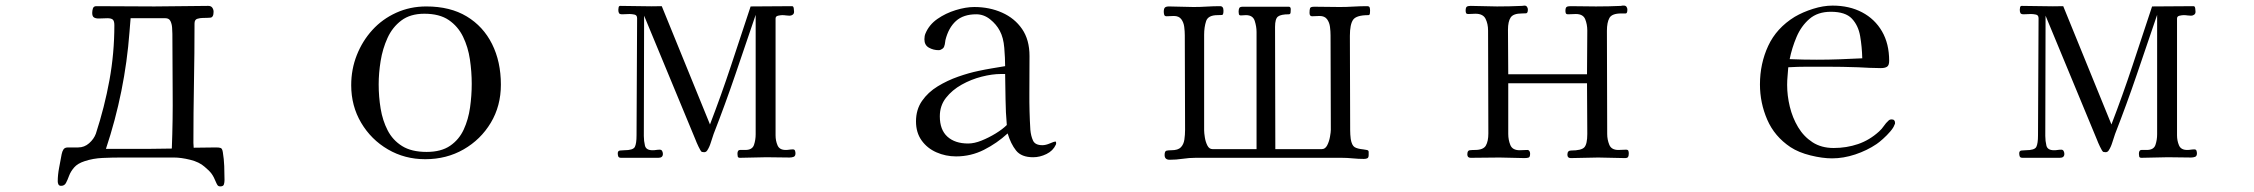

<svg xmlns="http://www.w3.org/2000/svg" viewBox="-20 -563 8040 685"><path d="M595 -442Q595 -451 594 -464.5Q593 -478 588 -488Q583 -498 570 -498H446Q445 -486 444 -474Q443 -462 442 -449Q426 -236 358 -32H519Q538 -32 556.5 -32.5Q575 -33 593 -33Q597 -135 596 -237.5Q595 -340 595 -442ZM781 79Q781 87 779 94.5Q777 102 766 102Q759 102 756 97.5Q753 93 751 88Q743 68 735 57Q727 46 710 32Q691 15 658.5 7Q626 -1 601 -1H411Q380 -1 346 0.5Q312 2 282 12Q257 20 244.5 34.5Q232 49 226.5 64Q221 79 215.5 89.5Q210 100 198 100Q191 100 188.5 95Q186 90 186 84Q186 61 191 35Q196 9 200 -13Q202 -23 206.5 -30Q211 -37 223 -37H259Q281 -37 298 -52Q315 -67 322 -86Q353 -181 370.5 -277Q388 -373 388 -473Q388 -488 382.5 -493Q377 -498 363 -498Q356 -498 348 -497.5Q340 -497 332 -497Q321 -497 315 -501Q309 -505 309 -517Q309 -525 311.5 -533Q314 -541 324 -541Q376 -541 427.5 -540.5Q479 -540 531 -540Q579 -540 627 -541Q675 -542 723 -542Q733 -542 737.5 -535.5Q742 -529 742 -521Q742 -501 730.5 -500Q719 -499 704 -499Q694 -499 684 -496Q674 -493 674 -479Q674 -373 672 -266.5Q670 -160 670 -53Q670 -49 670.5 -45Q671 -41 671 -36Q691 -36 711 -36.5Q731 -37 751 -37Q762 -37 767.5 -35Q773 -33 775 -20Q779 4 780 29.5Q781 55 781 79Z M1663 -264Q1663 -307 1656.5 -351Q1650 -395 1632 -432Q1614 -469 1581 -491.5Q1548 -514 1494 -514Q1444 -514 1412 -490Q1380 -466 1362.5 -427.5Q1345 -389 1338 -345.5Q1331 -302 1331 -262Q1331 -218 1338 -175.5Q1345 -133 1363 -98Q1381 -63 1414.5 -42Q1448 -21 1502 -21Q1554 -21 1586 -43Q1618 -65 1634.5 -101Q1651 -137 1657 -179.5Q1663 -222 1663 -264ZM1767 -261Q1767 -185 1731 -125Q1695 -65 1634 -30Q1573 5 1497 5Q1424 5 1364 -30Q1304 -65 1268.5 -125Q1233 -185 1233 -259Q1233 -316 1253 -366.5Q1273 -417 1308.5 -456Q1344 -495 1393.5 -517.5Q1443 -540 1501 -540Q1586 -540 1645 -504.5Q1704 -469 1735.5 -406Q1767 -343 1767 -261Z M2818 -16Q2818 -6 2811.5 -3.5Q2805 -1 2797 -1Q2776 -1 2755.5 -1.5Q2735 -2 2714 -2Q2691 -2 2667 -1Q2643 0 2620 0Q2613 0 2612 -5Q2611 -10 2611 -14Q2611 -28 2620 -28Q2629 -28 2639 -28Q2664 -28 2670 -46Q2676 -64 2676 -84V-510Q2640 -404 2603.5 -297Q2567 -190 2526 -85Q2521 -71 2516 -54.5Q2511 -38 2503 -26Q2499 -20 2492 -20Q2491 -20 2488 -20.5Q2485 -21 2484 -21Q2480 -23 2472 -40Q2464 -57 2462 -63L2278 -507Q2278 -400 2277.5 -292.5Q2277 -185 2277 -78Q2277 -60 2281 -43.5Q2285 -27 2308 -27Q2315 -27 2321 -28Q2327 -29 2334 -29Q2340 -29 2342.5 -24Q2345 -19 2345 -14Q2345 0 2329 0H2196Q2188 0 2186 -4.5Q2184 -9 2184 -16Q2184 -25 2192 -26Q2200 -27 2207 -27Q2239 -27 2245 -39Q2251 -51 2251 -80Q2251 -185 2252 -289.5Q2253 -394 2253 -498Q2253 -509 2243.5 -511Q2234 -513 2226 -513Q2219 -513 2213 -512.5Q2207 -512 2200 -512Q2191 -512 2188.5 -516Q2186 -520 2186 -528Q2186 -531 2187 -536.5Q2188 -542 2193 -542Q2230 -542 2267 -541Q2304 -540 2341 -541L2513 -119Q2553 -223 2588 -328.5Q2623 -434 2658 -540Q2695 -540 2732 -540.5Q2769 -541 2806 -541Q2811 -541 2812 -532.5Q2813 -524 2813 -521Q2813 -514 2808 -510.5Q2803 -507 2797 -507Q2790 -507 2784 -508Q2778 -509 2771 -509Q2765 -509 2756 -507Q2747 -505 2747 -497V-80Q2747 -61 2754 -44.5Q2761 -28 2783 -28Q2790 -28 2796 -29Q2802 -30 2809 -30Q2815 -30 2816.5 -25Q2818 -20 2818 -16Z M3572 -117Q3568 -162 3567.5 -207.5Q3567 -253 3566 -299H3551Q3520 -299 3482.5 -289.5Q3445 -280 3411 -261Q3377 -242 3355 -214Q3333 -186 3333 -148Q3333 -100 3360 -75.5Q3387 -51 3434 -51Q3456 -51 3482 -61.5Q3508 -72 3532.5 -87Q3557 -102 3572 -117ZM3748 -53Q3748 -49 3747 -47Q3737 -25 3713.5 -13.5Q3690 -2 3666 -2Q3624 -2 3605 -26Q3586 -50 3575 -87Q3537 -52 3490.5 -28.5Q3444 -5 3391 -5Q3354 -5 3321 -19.5Q3288 -34 3268 -62Q3248 -90 3248 -130Q3248 -172 3269.5 -203Q3291 -234 3325.5 -255Q3360 -276 3398.5 -289.5Q3437 -303 3471 -310Q3494 -315 3518 -319Q3542 -323 3566 -327Q3566 -355 3563 -392Q3560 -429 3547 -453Q3535 -476 3512.5 -494Q3490 -512 3463 -512Q3417 -512 3390.5 -488Q3364 -464 3353 -420Q3352 -415 3351.5 -409.5Q3351 -404 3349 -399Q3348 -393 3341.5 -388.5Q3335 -384 3329 -384Q3310 -384 3294 -393Q3278 -402 3278 -423Q3278 -435 3282 -444Q3295 -475 3324.5 -495.5Q3354 -516 3390 -527Q3426 -538 3456 -538Q3510 -538 3555 -518Q3600 -498 3626.5 -459.5Q3653 -421 3653 -363Q3653 -298 3652.5 -232Q3652 -166 3656 -100Q3658 -78 3665.5 -61.5Q3673 -45 3699 -45Q3711 -45 3726 -51.5Q3741 -58 3745 -58Q3748 -58 3748 -53Z M4868 -525Q4868 -523 4867.5 -516Q4867 -509 4862 -509Q4819 -509 4807.5 -492.5Q4796 -476 4796 -435Q4796 -351 4796.5 -266.5Q4797 -182 4797 -98Q4797 -91 4797.5 -83Q4798 -75 4799 -67Q4803 -44 4813 -38Q4823 -32 4844 -30Q4849 -29 4856 -28Q4863 -27 4863 -21V-10Q4863 -1 4858.5 1.5Q4854 4 4846 4Q4826 4 4806 2Q4786 0 4766 0H4246Q4223 0 4199.5 3.5Q4176 7 4153 7Q4135 7 4135 -10Q4135 -24 4142 -25.5Q4149 -27 4159 -27Q4183 -27 4193 -37.5Q4203 -48 4205.5 -65Q4208 -82 4208 -100Q4208 -184 4207.5 -268.5Q4207 -353 4207 -437Q4207 -451 4205 -467Q4203 -483 4194.5 -494.5Q4186 -506 4168 -506Q4161 -506 4155 -505.5Q4149 -505 4142 -505Q4135 -505 4133.5 -510.5Q4132 -516 4132 -521Q4132 -532 4136 -536Q4140 -540 4151 -540Q4173 -540 4194.5 -539Q4216 -538 4238 -538Q4262 -538 4285.5 -539.5Q4309 -541 4333 -541Q4345 -541 4345 -525Q4345 -510 4340 -509.5Q4335 -509 4324 -509Q4290 -509 4283 -487.5Q4276 -466 4276 -439V-98Q4276 -89 4278.5 -73Q4281 -57 4287.5 -44Q4294 -31 4306 -31H4463V-449Q4463 -468 4456.5 -488.5Q4450 -509 4425 -509Q4421 -509 4416.5 -508.5Q4412 -508 4407 -508Q4401 -508 4400 -512.5Q4399 -517 4399 -521Q4399 -530 4401.5 -534.5Q4404 -539 4414 -539H4578Q4585 -539 4585 -530Q4585 -526 4584.5 -519Q4584 -512 4578 -512Q4550 -512 4539.5 -504Q4529 -496 4529 -467Q4529 -358 4529.5 -249.5Q4530 -141 4530 -31H4696Q4708 -31 4715 -44.5Q4722 -58 4725 -75Q4728 -92 4728 -100Q4728 -184 4727.5 -268.5Q4727 -353 4727 -437Q4727 -451 4725 -467Q4723 -483 4714.5 -494.5Q4706 -506 4688 -506Q4681 -506 4674.5 -505.5Q4668 -505 4661 -505Q4652 -505 4652 -517Q4652 -529 4654 -534Q4656 -539 4669 -539Q4692 -539 4715 -538.5Q4738 -538 4760 -538Q4784 -538 4808.5 -539.5Q4833 -541 4857 -541Q4865 -541 4866.5 -536.5Q4868 -532 4868 -525Z M5791 -16Q5791 -7 5788.5 -3Q5786 1 5777 1Q5753 1 5729.5 0Q5706 -1 5682 -1Q5657 -1 5633 0Q5609 1 5584 1Q5572 1 5572 -11Q5572 -26 5585 -26Q5622 -26 5632.5 -37.5Q5643 -49 5643 -85Q5643 -131 5642.5 -176Q5642 -221 5642 -266H5361V-85Q5361 -64 5368.5 -45.5Q5376 -27 5402 -27Q5409 -27 5415.5 -27.5Q5422 -28 5429 -28Q5434 -28 5436.5 -24Q5439 -20 5439 -15Q5439 -3 5434 -1Q5429 1 5419 1Q5397 1 5375 0Q5353 -1 5330 -1Q5305 -1 5279 -0.5Q5253 0 5227 0Q5215 0 5215 -12Q5215 -26 5223.5 -27Q5232 -28 5242 -28Q5272 -28 5281 -43.5Q5290 -59 5290 -87Q5290 -179 5289.5 -271Q5289 -363 5289 -454Q5289 -478 5280 -496Q5271 -514 5244 -514Q5238 -514 5231.5 -513.5Q5225 -513 5219 -513Q5212 -513 5210.5 -516.5Q5209 -520 5209 -525Q5209 -536 5213 -539Q5217 -542 5227 -542Q5250 -542 5274 -541Q5298 -540 5321 -540Q5343 -540 5365.5 -540.5Q5388 -541 5410 -542Q5412 -542 5414.5 -542.5Q5417 -543 5419 -543Q5425 -543 5428 -538.5Q5431 -534 5431 -529Q5431 -516 5424.5 -515.5Q5418 -515 5410 -515Q5379 -515 5369.5 -500.5Q5360 -486 5360 -457Q5360 -417 5360.5 -377.5Q5361 -338 5361 -298H5642Q5642 -337 5642.5 -376Q5643 -415 5643 -454Q5643 -476 5635.5 -494.5Q5628 -513 5602 -513Q5595 -513 5588.5 -512.5Q5582 -512 5575 -512Q5568 -512 5566.5 -515.5Q5565 -519 5565 -524Q5565 -535 5569 -538Q5573 -541 5583 -541Q5606 -541 5629 -540.5Q5652 -540 5674 -540Q5697 -540 5719.5 -540.5Q5742 -541 5764 -542Q5766 -543 5769 -543Q5772 -543 5774 -543Q5780 -543 5783 -538.5Q5786 -534 5786 -529Q5786 -515 5780 -515Q5774 -515 5764 -515Q5731 -515 5722 -499Q5713 -483 5713 -453Q5713 -362 5713.5 -269.5Q5714 -177 5714 -85Q5714 -65 5721.5 -46.5Q5729 -28 5754 -28Q5761 -28 5767.5 -28.5Q5774 -29 5781 -29Q5788 -29 5789.5 -25Q5791 -21 5791 -16Z M6624 -355Q6623 -396 6616.5 -434Q6610 -472 6587 -496.5Q6564 -521 6512 -521Q6465 -521 6435.5 -495.5Q6406 -470 6389.5 -431Q6373 -392 6365 -352Q6389 -351 6413.5 -350.5Q6438 -350 6462 -350Q6503 -350 6543.5 -351.5Q6584 -353 6624 -355ZM6741 -124Q6741 -120 6739 -118Q6736 -108 6724 -94Q6712 -80 6698 -67.5Q6684 -55 6675 -49Q6641 -26 6599 -12Q6557 2 6516 2Q6482 2 6439.5 -8.5Q6397 -19 6368 -38Q6311 -76 6285 -136Q6259 -196 6259 -262Q6259 -336 6288.5 -399.5Q6318 -463 6383 -503Q6412 -520 6448.5 -531.5Q6485 -543 6518 -543Q6578 -543 6623.5 -519Q6669 -495 6694.5 -451Q6720 -407 6720 -346Q6720 -330 6712.5 -325Q6705 -320 6690 -320Q6670 -320 6649.5 -321Q6629 -322 6609 -323Q6581 -324 6553 -324.5Q6525 -325 6496 -325Q6462 -325 6428 -325Q6394 -325 6360 -323Q6359 -307 6357.5 -291.5Q6356 -276 6356 -260Q6356 -222 6365.5 -182.5Q6375 -143 6395 -109.5Q6415 -76 6446.5 -55.5Q6478 -35 6522 -35Q6568 -35 6609 -49Q6650 -63 6684 -94Q6694 -103 6701 -113.5Q6708 -124 6718 -133Q6722 -137 6729 -137Q6741 -137 6741 -124Z M7818 -16Q7818 -6 7811.5 -3.5Q7805 -1 7797 -1Q7776 -1 7755.5 -1.5Q7735 -2 7714 -2Q7691 -2 7667 -1Q7643 0 7620 0Q7613 0 7612 -5Q7611 -10 7611 -14Q7611 -28 7620 -28Q7629 -28 7639 -28Q7664 -28 7670 -46Q7676 -64 7676 -84V-510Q7640 -404 7603.5 -297Q7567 -190 7526 -85Q7521 -71 7516 -54.5Q7511 -38 7503 -26Q7499 -20 7492 -20Q7491 -20 7488 -20.5Q7485 -21 7484 -21Q7480 -23 7472 -40Q7464 -57 7462 -63L7278 -507Q7278 -400 7277.5 -292.5Q7277 -185 7277 -78Q7277 -60 7281 -43.5Q7285 -27 7308 -27Q7315 -27 7321 -28Q7327 -29 7334 -29Q7340 -29 7342.5 -24Q7345 -19 7345 -14Q7345 0 7329 0H7196Q7188 0 7186 -4.5Q7184 -9 7184 -16Q7184 -25 7192 -26Q7200 -27 7207 -27Q7239 -27 7245 -39Q7251 -51 7251 -80Q7251 -185 7252 -289.5Q7253 -394 7253 -498Q7253 -509 7243.5 -511Q7234 -513 7226 -513Q7219 -513 7213 -512.5Q7207 -512 7200 -512Q7191 -512 7188.5 -516Q7186 -520 7186 -528Q7186 -531 7187 -536.5Q7188 -542 7193 -542Q7230 -542 7267 -541Q7304 -540 7341 -541L7513 -119Q7553 -223 7588 -328.5Q7623 -434 7658 -540Q7695 -540 7732 -540.5Q7769 -541 7806 -541Q7811 -541 7812 -532.5Q7813 -524 7813 -521Q7813 -514 7808 -510.5Q7803 -507 7797 -507Q7790 -507 7784 -508Q7778 -509 7771 -509Q7765 -509 7756 -507Q7747 -505 7747 -497V-80Q7747 -61 7754 -44.5Q7761 -28 7783 -28Q7790 -28 7796 -29Q7802 -30 7809 -30Q7815 -30 7816.5 -25Q7818 -20 7818 -16Z"/></svg>

Font: Kaisei Decol
Style: Regular
Weight: 400
Designer: Font-Kai, 金井和夫
Foundry: KAZUO KANAI
Version: Version 5.003